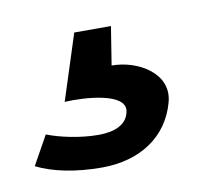

<svg xmlns="http://www.w3.org/2000/svg" viewBox="-42 -62 393 340"><g transform="rotate(-10 154.5 108.0)"><path d="M0 207C30 222 71 230 117 230C186 230 237 196 253 137C267 87 213 55 165 55L176 -14H110L72 104C109 102 182 107 177 139C173 164 148 172 121 172C88 172 52 164 29 155Z"/></g></svg>

Font: Charger Pro
Style: Obl
Weight: 400
Designer: Jasper
Foundry: Cannot Into Space Fonts
Version: Version 1.09